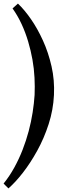

<svg xmlns="http://www.w3.org/2000/svg" viewBox="-37 -780 354 1071"><path d="M63 -760Q99 -726 135.5 -673.5Q172 -621 202.5 -554Q233 -487 250.5 -410Q268 -333 264 -250Q260 -167 234.5 -88Q209 -9 171 60Q133 129 91 183Q49 237 10 271L-17 244Q16 203 42.5 155Q69 107 89 55.5Q109 4 123 -48.5Q137 -101 145 -152.5Q153 -204 156 -250Q158 -296 155.5 -346.5Q153 -397 144 -447.5Q135 -498 120 -548.5Q105 -599 83.5 -645.5Q62 -692 33 -733Z"/></svg>

Font: Lora Medium
Style: Italic
Weight: 500
Italic angle: -3°
Designer: Olga Karpushina, Alexei Vanyashin (Cyrillic)
Foundry: Cyreal
Version: Version 3.004